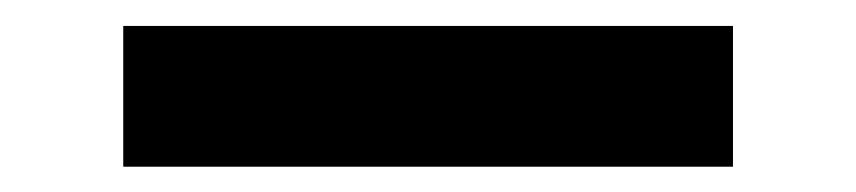

<svg xmlns="http://www.w3.org/2000/svg" viewBox="-20 -406 660 148"><path d="M75 -277.5H545V-386H75Z"/></svg>

Font: Monaspace Argon SemiBold
Style: Regular
Weight: 600
Designer: Riley Cran & the Lettermatic Team
Foundry: Lettermatic
Version: Version 1.000 (Monaspace Argon)